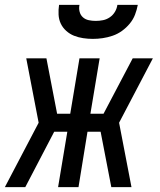

<svg xmlns="http://www.w3.org/2000/svg" viewBox="-37 -770 657 790"><path d="M-17 0 122 -265 71 -530H154L198 -302H252L290 -530H373L335 -302H389L509 -530H592L453 -265L504 0H421L377 -228H323L286 0H202L240 -228H186L67 0ZM345 -610Q325 -610 305 -613Q285 -616 267.5 -623Q250 -630 235.5 -643Q221 -656 213 -673Q205 -690 204 -710Q203 -730 206 -750H290Q287 -736 290.5 -722Q294 -708 304 -699Q314 -690 328 -687Q342 -684 357 -684Q372 -684 387 -687Q402 -690 415 -699Q428 -708 436 -721.5Q444 -735 446 -750H530Q526 -729 518.5 -709.5Q511 -690 497 -673Q483 -656 465 -643Q447 -630 426.5 -623Q406 -616 385.5 -613Q365 -610 345 -610Z"/></svg>

Font: Iosevka Curly Extended
Style: Italic
Weight: 400
Width: 7
Italic angle: -9°
Monospace: yes
Designer: Belleve Invis
Foundry: Belleve Invis
Version: Version 11.1.0; ttfautohint (v1.8.3)